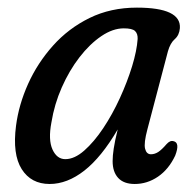

<svg xmlns="http://www.w3.org/2000/svg" viewBox="-20 -462 500 491"><path d="M357 -131.5Q347.5 -96 351 -81.8Q354.5 -67.5 366 -67.5Q375.5 -67.5 384.5 -73.2Q393.5 -79 406 -93.5Q415 -103.5 423.5 -101Q441 -97.5 428 -64Q411.5 -29 384 -10.2Q356.5 8.5 324.5 8.5Q296.5 8.5 282.2 -7Q268 -22.5 268 -50Q268 -63.5 270.8 -82Q273.5 -100.5 281 -131Q239.5 -60 195.8 -25.8Q152 8.5 107 8.5Q59.5 8.5 35.5 -29.5Q11.5 -67.5 21 -140.5Q28 -194.5 52 -247.8Q76 -301 115.5 -345.2Q155 -389.5 209 -416Q263 -442.5 330 -442.5Q443.5 -442.5 440 -390Q438.5 -372 427 -362Q415.5 -352 409.5 -331ZM111.5 -149Q103 -104.5 114.2 -79.8Q125.5 -55 147 -55Q170.5 -55 195.5 -77Q220.5 -99 244 -134.2Q267.5 -169.5 286.5 -211Q305.5 -252.5 317.8 -292.5Q330 -332.5 332 -362.5Q332.5 -376 325.2 -382.8Q318 -389.5 296.5 -389.5Q268.5 -389.5 239 -369.5Q209.5 -349.5 183.2 -315.5Q157 -281.5 138 -238.5Q119 -195.5 111.5 -149Z"/></svg>

Font: Fraunces 144pt S100
Style: Italic
Weight: 400
Italic angle: -16°
Version: Version 1.000; ttfautohint (v1.8.3)